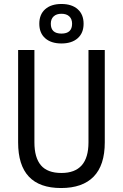

<svg xmlns="http://www.w3.org/2000/svg" viewBox="-20 -948 626 978"><path d="M291 9.8Q72.3 9.8 72.3 -222.7V-693.4H155.3V-222.7Q155.3 -145 188.5 -106Q221.7 -66.9 293 -66.9Q430.7 -66.9 430.7 -222.7V-693.4H513.7V-222.7Q513.7 -106.4 457 -48.3Q400.4 9.8 291 9.8ZM293 -726.6Q240.2 -726.6 210.2 -753.2Q180.2 -779.8 180.2 -827.1Q180.2 -874.5 210.2 -901.1Q240.2 -927.7 293 -927.7Q345.7 -927.7 375.7 -901.1Q405.8 -874.5 405.8 -827.1Q405.8 -779.8 375.7 -753.2Q345.7 -726.6 293 -726.6ZM293 -776.9Q347.2 -776.9 347.2 -827.1Q347.2 -851.1 333 -864.5Q318.8 -877.9 293 -877.9Q267.6 -877.9 253.2 -864.5Q238.8 -851.1 238.8 -827.1Q238.8 -776.9 293 -776.9Z"/></svg>

Font: Cascadia Mono SemiLight
Style: Regular
Weight: 350
Monospace: yes
Designer: Aaron Bell
Foundry: Saja Typeworks
Version: Version 2404.023; ttfautohint (v1.8.4)